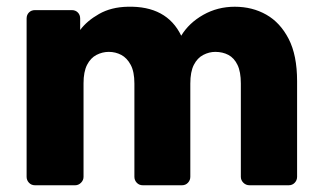

<svg xmlns="http://www.w3.org/2000/svg" viewBox="-20 -550 956 570"><path d="M84 0Q73 0 66 -7.5Q59 -15 59 -25V-495Q59 -506 66 -513Q73 -520 84 -520H193Q204 -520 211 -513Q218 -506 218 -495V-461Q238 -488 274 -508.5Q310 -529 359 -530Q475 -533 518 -444Q541 -482 583.5 -506Q626 -530 677 -530Q729 -530 770.5 -506.5Q812 -483 837 -434.5Q862 -386 862 -309V-25Q862 -15 855 -7.5Q848 0 837 0H721Q710 0 702.5 -7.5Q695 -15 695 -25V-302Q695 -337 685 -357.5Q675 -378 658 -387Q641 -396 619 -396Q601 -396 583.5 -387Q566 -378 555.5 -357.5Q545 -337 545 -302V-25Q545 -15 538 -7.5Q531 0 520 0H404Q393 0 386 -7.5Q379 -15 379 -25V-302Q379 -337 368 -357.5Q357 -378 340 -387Q323 -396 303 -396Q284 -396 266.5 -387Q249 -378 238.5 -357.5Q228 -337 228 -303V-25Q228 -15 220.5 -7.5Q213 0 203 0Z"/></svg>

Font: DVN-Rubik
Style: Bold
Weight: 700
Designer: Hubert and Fischer
Foundry: Hubert & Fischer
Version: Version 2.102